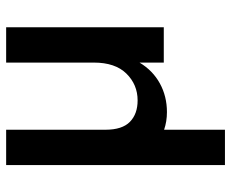

<svg xmlns="http://www.w3.org/2000/svg" viewBox="-82 -458 734 609"><g transform="rotate(-90 284.5 -153.0)"><path d="M391 -500H503V0H391V-77Q366 -35 325 -12.5Q284 10 234 10Q204 10 178 1V194H66V-500H178V-185Q178 -132 203 -107.5Q228 -83 271 -83Q321 -83 356 -118.5Q391 -154 391 -222Z"/></g></svg>

Font: CBA Beacon Sans Bold
Style: Regular
Weight: 700
Designer: Wei Huang
Foundry: Wei Huang
Version: Version 1.002